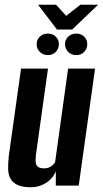

<svg xmlns="http://www.w3.org/2000/svg" viewBox="-20 -785 435 812"><path d="M112 7Q76 7 55 -2.5Q34 -12 24.5 -29Q15 -46 14.5 -70Q14 -94 17 -124L69 -495H183L132 -131Q131 -119 130.5 -108.5Q130 -98 133 -90Q136 -82 144 -77.5Q152 -73 167 -73Q180 -73 189 -77.5Q198 -82 204 -88Q210 -94 213 -99L268 -495H382L313 0H216V-60Q202 -28 173 -10.5Q144 7 112 7ZM182 -552Q162 -552 148.5 -565.5Q135 -579 135 -598Q135 -617 148.5 -630Q162 -643 182 -643Q203 -643 216 -630Q229 -617 229 -598Q229 -579 216 -565.5Q203 -552 182 -552ZM303 -552Q282 -552 268.5 -565.5Q255 -579 255 -598Q255 -617 268.5 -630Q282 -643 303 -643Q323 -643 336 -630Q349 -617 349 -598Q349 -579 336 -565.5Q323 -552 303 -552ZM221 -660 141 -765H217L260 -718L320 -765H395L285 -660Z"/></svg>

Font: Alumni Sans Thin
Style: Bold Italic
Weight: 700
Italic angle: -8°
Version: Version 1.016